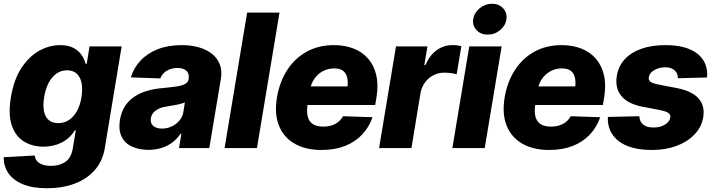

<svg xmlns="http://www.w3.org/2000/svg" viewBox="-38 -795 3830 1031"><path d="M214.4 215.8Q136.2 215.8 84.2 194.1Q32.2 172.4 6.8 134.8Q-18.6 97.2 -18.1 49.3L148.4 40Q150.4 57.1 160.6 69.6Q170.9 82 190.2 88.9Q209.5 95.7 237.3 95.7Q281.2 95.7 313 74.2Q344.7 52.7 353 1L369.1 -95.2H363.8Q349.1 -70.3 325 -50.3Q300.8 -30.3 267.8 -19Q234.9 -7.8 194.8 -7.3Q134.8 -7.8 89.8 -35.6Q44.9 -63.5 25.1 -122.1Q5.4 -180.7 20.5 -272.9Q36.6 -369.1 77.6 -430.9Q118.7 -492.7 173.1 -522.7Q227.5 -552.7 284.7 -552.7Q327.6 -552.7 355.7 -538.1Q383.8 -523.4 399.7 -500.2Q415.5 -477.1 421.9 -452.1H427.7L442.9 -545.9H615.2L524.4 2.4Q512.7 71.3 470.2 119.1Q427.7 167 362.1 191.4Q296.4 215.8 214.4 215.8ZM274.9 -133.8Q306.6 -133.8 332 -150.4Q357.4 -167 375 -198.2Q392.6 -229.5 399.4 -273.4Q406.7 -317.9 399.9 -350.1Q393.1 -382.3 373.5 -399.9Q354 -417.5 321.8 -417.5Q289.6 -417.5 264.4 -399.4Q239.3 -381.3 222.7 -349.1Q206.1 -316.9 199.2 -273.4Q191.9 -230 198 -198.7Q204.1 -167.5 223.4 -150.6Q242.7 -133.8 274.9 -133.8Z M759.3 9.8Q707.5 9.3 669.7 -8.3Q631.8 -25.9 614.7 -61.8Q597.7 -97.7 606 -151.4Q613.8 -196.8 635 -227.8Q656.2 -258.8 687.5 -278.6Q718.8 -298.3 757.1 -308.6Q795.4 -318.8 837.4 -322.3Q884.3 -326.7 913.3 -331.3Q942.4 -335.9 957.3 -345Q972.2 -354 975.1 -370.6V-373Q979 -399.9 963.1 -414.8Q947.3 -429.7 915 -430.2Q881.3 -429.7 857.2 -414.8Q833 -399.9 822.8 -374L664.6 -379.4Q679.2 -429.2 715.6 -468.5Q752 -507.8 807.9 -530.3Q863.8 -552.7 937.5 -552.7Q989.3 -552.7 1031 -540.5Q1072.8 -528.3 1101.6 -504.9Q1130.4 -481.4 1142.8 -447.8Q1155.3 -414.1 1147.9 -371.1L1085.9 0H923.3L936 -76.7H931.6Q912.1 -48.3 886.5 -29.3Q860.8 -10.3 829.1 -0.5Q797.4 9.3 759.3 9.8ZM832 -104.5Q859.4 -104.5 883.8 -116Q908.2 -127.4 925.3 -147.5Q942.4 -167.5 946.8 -194.3L954.6 -245.6Q947.3 -241.7 936 -238.5Q924.8 -235.4 911.6 -232.7Q898.4 -230 885.3 -228Q872.1 -226.1 859.9 -223.6Q834.5 -220.2 815.9 -211.7Q797.4 -203.1 786.1 -190.4Q774.9 -177.7 772 -159.7Q768.1 -133.3 784.9 -118.9Q801.8 -104.5 832 -104.5Z M1462.9 -727.5 1341.8 0H1168L1289.1 -727.5Z M1688.5 10.3Q1602.5 10.3 1543.7 -23.7Q1484.9 -57.6 1459.7 -120.8Q1434.6 -184.1 1449.2 -272Q1463.4 -356 1504.4 -419.2Q1545.4 -482.4 1609.1 -517.6Q1672.9 -552.7 1754.9 -552.7Q1813.5 -552.7 1860.4 -534.4Q1907.2 -516.1 1938.5 -480.5Q1969.7 -444.8 1982.2 -392.8Q1994.6 -340.8 1983.9 -273.4L1976.6 -231H1502.4L1519 -331.1H1910.6L1825.7 -308.6Q1832 -345.7 1827.6 -372.3Q1823.2 -398.9 1806.2 -413.3Q1789.1 -427.7 1756.3 -427.7Q1723.6 -427.7 1696 -413.1Q1668.5 -398.4 1650.1 -372.1Q1631.8 -345.7 1626 -310.1L1614.3 -238.3Q1607.9 -199.7 1613.8 -172.1Q1619.6 -144.5 1640.1 -129.9Q1660.6 -115.2 1697.8 -115.2Q1722.2 -115.2 1742.7 -121.6Q1763.2 -127.9 1778.8 -140.6Q1794.4 -153.3 1803.7 -170.9L1962.4 -165.5Q1943.8 -111.8 1906.5 -72.3Q1869.1 -32.7 1814.5 -11.2Q1759.8 10.3 1688.5 10.3Z M1997.6 0 2088.4 -545.9H2257.3L2240.7 -445.8H2246.6Q2270.5 -500.5 2308.8 -526.9Q2347.2 -553.2 2391.6 -552.7Q2403.8 -553.2 2416 -551.5Q2428.2 -549.8 2439.5 -547.4L2414.1 -396Q2401.9 -400.4 2382.3 -402.6Q2362.8 -404.8 2346.7 -404.8Q2316.4 -404.8 2289.6 -391.1Q2262.7 -377.4 2244.6 -353Q2226.6 -328.6 2220.2 -296.4L2171.4 0Z M2391.1 0 2481.9 -545.9H2655.8L2564.9 0ZM2580.6 -609.4Q2543.9 -608.9 2521 -633.3Q2498 -657.7 2502.9 -691.9Q2508.3 -726.6 2537.8 -750.7Q2567.4 -774.9 2604 -774.9Q2641.1 -774.9 2663.6 -750.7Q2686 -726.6 2681.6 -691.9Q2676.8 -657.7 2647.5 -633.3Q2618.2 -608.9 2580.6 -609.4Z M2911.1 10.3Q2825.2 10.3 2766.4 -23.7Q2707.5 -57.6 2682.4 -120.8Q2657.2 -184.1 2671.9 -272Q2686 -356 2727.1 -419.2Q2768.1 -482.4 2831.8 -517.6Q2895.5 -552.7 2977.5 -552.7Q3036.1 -552.7 3083 -534.4Q3129.9 -516.1 3161.1 -480.5Q3192.4 -444.8 3204.8 -392.8Q3217.3 -340.8 3206.5 -273.4L3199.2 -231H2725.1L2741.7 -331.1H3133.3L3048.3 -308.6Q3054.7 -345.7 3050.3 -372.3Q3045.9 -398.9 3028.8 -413.3Q3011.7 -427.7 2979 -427.7Q2946.3 -427.7 2918.7 -413.1Q2891.1 -398.4 2872.8 -372.1Q2854.5 -345.7 2848.6 -310.1L2836.9 -238.3Q2830.6 -199.7 2836.4 -172.1Q2842.3 -144.5 2862.8 -129.9Q2883.3 -115.2 2920.4 -115.2Q2944.8 -115.2 2965.3 -121.6Q2985.8 -127.9 3001.5 -140.6Q3017.1 -153.3 3026.4 -170.9L3185.1 -165.5Q3166.5 -111.8 3129.2 -72.3Q3091.8 -32.7 3037.1 -11.2Q2982.4 10.3 2911.1 10.3Z M3758.8 -378.9 3602.1 -375Q3602.1 -392.6 3594 -405.8Q3585.9 -418.9 3571 -426.3Q3556.2 -433.6 3535.2 -433.6Q3502 -433.6 3475.6 -418.7Q3449.2 -403.8 3445.8 -379.9Q3443.4 -367.2 3453.1 -357.7Q3462.9 -348.1 3496.1 -341.3L3597.7 -321.8Q3676.8 -306.2 3712.4 -267.1Q3748 -228 3738.3 -165.5Q3729 -111.8 3690.7 -72.3Q3652.3 -32.7 3593.8 -11.2Q3535.2 10.3 3463.9 10.3Q3343.8 10.3 3283 -38.3Q3222.2 -86.9 3226.1 -167L3395 -170.9Q3396.5 -141.1 3415.8 -126Q3435.1 -110.8 3468.3 -110.4Q3504.9 -109.4 3531.5 -125.2Q3558.1 -141.1 3561.5 -164.6Q3563.5 -179.7 3551 -188.5Q3538.6 -197.3 3505.4 -204.1L3413.1 -221.7Q3334 -236.8 3298.6 -279.5Q3263.2 -322.3 3274.4 -388.2Q3283.2 -440.9 3317.6 -477.8Q3352.1 -514.6 3407.5 -533.7Q3462.9 -552.7 3534.7 -552.7Q3648.9 -552.7 3707.3 -506.1Q3765.6 -459.5 3758.8 -378.9Z"/></svg>

Font: Inter Tight ExtraBold
Style: Italic
Weight: 800
Italic angle: -9.39999°
Designer: Rasmus Andersson
Foundry: rsms
Version: Version 3.004